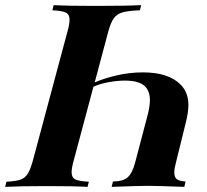

<svg xmlns="http://www.w3.org/2000/svg" viewBox="-48 -728 807 748"><path d="M-28 0 -23 -20Q14 -22 31.5 -28Q49 -34 60 -51Q71 -68 81 -106L214 -602Q223 -633 223 -651Q223 -672 208.5 -679Q194 -686 156 -688L161 -708Q213 -705 325 -705Q440 -705 502 -708L497 -688Q452 -686 430 -680Q408 -674 395.5 -657Q383 -640 373 -602L321 -407Q358 -423 407.5 -434.5Q457 -446 509 -446Q608 -446 655 -399Q686 -368 686 -319Q686 -289 675 -247L637 -93Q631 -70 631 -56Q631 -37 641.5 -29.5Q652 -22 675 -21L670 0Q562 -4 528 -4Q495 -4 387 0L392 -21Q430 -21 448.5 -36.5Q467 -52 478 -93L523 -264Q536 -309 536 -338Q536 -376 513 -395Q490 -414 439 -414Q408 -414 373.5 -407.5Q339 -401 316 -390L240 -106Q231 -74 231 -57Q231 -36 245.5 -29Q260 -22 298 -20L293 0Q242 -3 135 -3Q29 -3 -28 0Z"/></svg>

Font: Playfair Display SC
Style: Bold Italic
Weight: 700
Italic angle: -14°
Designer: Claus Eggers Sørensen
Foundry: Claus Eggers Sørensen
Version: Version 1.200; ttfautohint (v1.6)